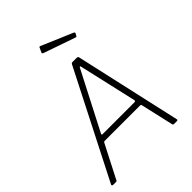

<svg xmlns="http://www.w3.org/2000/svg" viewBox="-266 -1097 1232 1232"><g transform="rotate(-45 350.0 -481.0)"><path d="M24 0Q20 0 17.5 -3Q15 -6 16 -10L384 -732Q387 -738 390 -740Q393 -742 400 -742H433Q441 -742 445 -739Q449 -736 449 -731L611 -9Q612 -5 610 -2.5Q608 0 603 0H579Q567 0 567 -9L516 -232Q515 -238 508 -238H186Q178 -238 175 -230L60 -6Q59 -2 56.5 -1Q54 0 49 0H24ZM497 -278Q507 -278 505 -289L416 -679Q414 -689 410.5 -688Q407 -687 402 -676L203 -290Q200 -283 200 -280.5Q200 -278 204 -278ZM315 -959Q316 -961 318 -961.5Q320 -962 322 -961L538 -869Q540 -868 541.5 -865Q543 -862 542 -858L533 -843Q532 -839 530 -838.5Q528 -838 523 -839L307 -914Q301 -916 299.5 -919.5Q298 -923 300 -927Z"/></g></svg>

Font: Libre Franklin Thin
Style: Italic
Weight: 100
Italic angle: -8°
Designer: Pablo Impallari, Rodrigo Fuenzalida, Nhung Nguyen
Foundry: Impallari Type
Version: Version 3.000